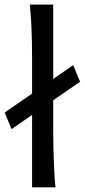

<svg xmlns="http://www.w3.org/2000/svg" viewBox="-20 -801 362 821"><path d="M207.5 -372.1V-231.9Q207.5 -208.5 208.3 -176.8Q209 -145 210.2 -112.3Q211.4 -79.6 213.1 -49.8Q214.8 -20 217.3 0H117.2V-309.6L29.3 -249L0 -319.8L117.2 -400.9V-551.8Q117.2 -623 114.7 -680.9Q112.3 -738.8 107.4 -781.2H207.5V-463.4L293 -522.5L322.3 -451.7Z"/></svg>

Font: Andika DR AuSIL
Style: Regular
Weight: 400
Designer: Annie Olsen & Victor Gaultney
Foundry: SIL International
Version: Version 0.003